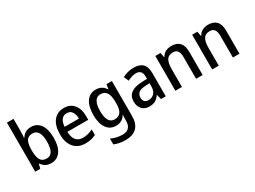

<svg xmlns="http://www.w3.org/2000/svg" viewBox="-55 -1549 3426 2578"><g transform="rotate(-30 1657.5 -260.0)"><path d="M178 -568Q178 -541 176.5 -514Q175 -487 173 -468H178Q200 -505 236 -527Q272 -549 324 -549Q414 -549 466.5 -478Q519 -407 519 -270Q519 -133 466 -61.5Q413 10 324 10Q271 10 236 -10.5Q201 -31 178 -66H171L154 0H76V-760H178ZM299 -463Q230 -463 204 -415.5Q178 -368 178 -278V-266Q178 -172 205 -123.5Q232 -75 301 -75Q415 -75 415 -271Q415 -463 299 -463Z M834 -549Q932 -549 986.5 -482.5Q1041 -416 1041 -307V-247H717Q719 -162 755.5 -117.5Q792 -73 860 -73Q904 -73 940.5 -83Q977 -93 1016 -112V-26Q979 -7 941 1.5Q903 10 854 10Q741 10 677.5 -62.5Q614 -135 614 -266Q614 -402 673 -475.5Q732 -549 834 -549ZM833 -469Q783 -469 753.5 -432.5Q724 -396 719 -324H941Q940 -387 914 -428Q888 -469 833 -469Z M1328 -549Q1375 -549 1411.5 -530Q1448 -511 1476 -468H1481L1492 -539H1576V2Q1576 118 1518 179Q1460 240 1340 240Q1239 240 1167 207V117Q1248 157 1344 157Q1407 157 1440.5 122Q1474 87 1474 16V0Q1474 -15 1475 -36.5Q1476 -58 1478 -72H1474Q1448 -29 1411 -9.5Q1374 10 1326 10Q1235 10 1183.5 -63Q1132 -136 1132 -268Q1132 -401 1184 -475Q1236 -549 1328 -549ZM1351 -463Q1295 -463 1266 -413Q1237 -363 1237 -267Q1237 -74 1353 -74Q1416 -74 1446.5 -115.5Q1477 -157 1477 -248V-269Q1477 -372 1446.5 -417.5Q1416 -463 1351 -463Z M1916 -549Q2100 -549 2100 -364V0H2026L2007 -75H2004Q1973 -31 1937.5 -10.5Q1902 10 1843 10Q1774 10 1732.5 -33.5Q1691 -77 1691 -153Q1691 -318 1917 -326L1999 -329V-360Q1999 -417 1975.5 -442.5Q1952 -468 1908 -468Q1873 -468 1840 -457.5Q1807 -447 1774 -430L1741 -504Q1777 -524 1822 -536.5Q1867 -549 1916 -549ZM1936 -258Q1859 -255 1827.5 -228Q1796 -201 1796 -153Q1796 -110 1818 -90Q1840 -70 1876 -70Q1929 -70 1964 -106Q1999 -142 1999 -211V-261Z M2499 -549Q2583 -549 2627.5 -502.5Q2672 -456 2672 -356V0H2570V-338Q2570 -400 2547.5 -431.5Q2525 -463 2476 -463Q2406 -463 2378.5 -415.5Q2351 -368 2351 -273V0H2249V-539H2330L2343 -467H2349Q2372 -509 2412.5 -529Q2453 -549 2499 -549Z M3070 -549Q3154 -549 3198.5 -502.5Q3243 -456 3243 -356V0H3141V-338Q3141 -400 3118.5 -431.5Q3096 -463 3047 -463Q2977 -463 2949.5 -415.5Q2922 -368 2922 -273V0H2820V-539H2901L2914 -467H2920Q2943 -509 2983.5 -529Q3024 -549 3070 -549Z"/></g></svg>

Font: Noto Sans Tamil SemiCondensed Medium
Style: Regular
Weight: 500
Width: 4
Designer: Jelle Bosma - Monotype Design Team
Foundry: Monotype Imaging Inc.
Version: Version 2.004; ttfautohint (v1.8.4.7-5d5b)